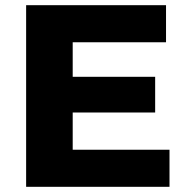

<svg xmlns="http://www.w3.org/2000/svg" viewBox="-20 -720 714 740"><path d="M80.7 -700H619.9V-557.1H260.2V-142.9H633.3V0H80.7ZM247.3 -424H578V-286.4H247.3Z"/></svg>

Font: iiserrat Thin
Style: Regular
Weight: 100
Designer: Akira Ohta
Foundry: Akira Ohta
Version: Version 1.200;Glyphs 3.3.1 (3343)